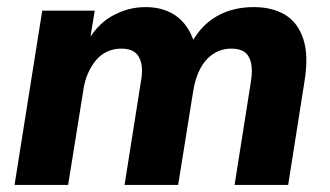

<svg xmlns="http://www.w3.org/2000/svg" viewBox="-20 -521 929 541"><path d="M21 0 99 -491H247L231 -394H221Q250 -450 295 -475.5Q340 -501 390 -501Q445 -501 481 -472.5Q517 -444 531 -388L517 -395Q544 -448 589.5 -474.5Q635 -501 695 -501Q747 -501 783 -479.5Q819 -458 834.5 -411.5Q850 -365 838 -292L792 0H641L687 -291Q692 -322 687.5 -343Q683 -364 669.5 -374Q656 -384 632 -384Q604 -384 581.5 -369.5Q559 -355 544.5 -328Q530 -301 524 -262L482 0H331L377 -291Q383 -322 378 -343Q373 -364 359.5 -374Q346 -384 322 -384Q301 -384 283 -376Q265 -368 251.5 -352.5Q238 -337 228 -314.5Q218 -292 214 -262L172 0Z"/></svg>

Font: Nunito Sans 12pt ExtraBold
Style: Italic
Weight: 800
Italic angle: -9°
Designer: Vernon Adams
Foundry: Vernon Adams
Version: Version 3.101;gftools[0.9.27]